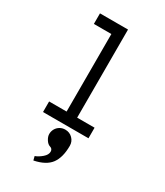

<svg xmlns="http://www.w3.org/2000/svg" viewBox="-233 -778 991 1152"><g transform="rotate(30 262.5 -202.0)"><path d="M200.2 280.8 193.4 253.9Q217.3 245.1 240.5 225.1Q263.7 205.1 263.7 183.6Q263.7 163.6 245.1 158.2Q228.5 153.3 215.8 133.3Q203.1 113.3 203.1 95.2Q203.1 76.7 211.9 60.5Q220.7 44.4 237.1 34.4Q253.4 24.4 274.4 24.4Q304.7 24.4 325.2 45.2Q345.7 65.9 345.7 95.2Q345.7 175.3 313 220Q280.3 264.6 200.2 280.8ZM105 -683.6H299.3V-73.2H419.9V0H105V-73.2H226.1V-610.4H105Z"/></g></svg>

Font: Anka/Coder Condensed
Style: Regular
Weight: 400
Width: 4
Monospace: yes
Version: Version 1.100